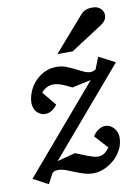

<svg xmlns="http://www.w3.org/2000/svg" viewBox="-101 -790 637 874"><g transform="rotate(-10 217.0 -353.0)"><path d="M110.8 -70.8 194.8 -92.8Q205.1 -88.9 218.3 -83.3Q231.4 -77.6 245.4 -72.3Q259.3 -66.9 272.5 -63Q285.6 -59.1 295.9 -59.1Q306.6 -59.1 314.7 -62.3Q322.8 -65.4 328.9 -70.3Q335 -75.2 339.8 -80.8Q344.7 -86.4 349.1 -91.8L293.9 -152.8Q298.8 -161.6 305.7 -168.7Q312.5 -175.8 320.1 -180.7Q327.6 -185.5 335.4 -188.2Q343.3 -190.9 350.1 -190.9Q363.8 -190.9 374.3 -185.3Q384.8 -179.7 392.1 -170.9Q399.4 -162.1 403.3 -150.9Q407.2 -139.6 407.2 -128.9Q407.2 -98.6 393.8 -72.8Q380.4 -46.9 359.1 -28.1Q337.9 -9.3 312.3 1.5Q286.6 12.2 262.2 12.2Q239.3 12.2 218.5 5.6Q197.8 -1 178.5 -9Q159.2 -17.1 140.6 -23.9Q122.1 -30.8 104 -30.8Q100.1 -30.8 92.5 -29.3Q85 -27.8 78.1 -21L53.2 25.9L-16.1 -11.2L323.2 -408.2L234.9 -389.2Q214.4 -400.4 192.4 -409.2Q170.4 -418 149.9 -418Q143.6 -418 135.7 -416Q127.9 -414.1 120.6 -410.4Q113.3 -406.7 106.7 -401.4Q100.1 -396 96.2 -389.2L148.9 -325.2Q147 -322.3 142.1 -316.7Q137.2 -311 130.1 -305.4Q123 -299.8 113.8 -295.9Q104.5 -292 94.2 -292Q80.1 -292 69.6 -297.6Q59.1 -303.2 52.2 -312Q45.4 -320.8 42.2 -331.3Q39.1 -341.8 39.1 -351.1Q39.1 -374 48.6 -399.2Q58.1 -424.3 76.4 -445.6Q94.7 -466.8 120.8 -480.5Q147 -494.1 180.2 -494.1Q202.6 -494.1 223.4 -486.3Q244.1 -478.5 262.7 -469Q281.2 -459.5 298.1 -451.7Q314.9 -443.8 330.1 -443.8Q333 -443.8 338.4 -445.1Q343.8 -446.3 353 -451.2L375 -506.8L450.2 -467.8ZM438.5 -689Q438.5 -674.8 432.1 -665.3Q425.8 -655.8 414.6 -647.9L264.6 -550.8H194.3L330.6 -707Q335.4 -712.9 340.8 -717.3Q346.2 -721.7 352.8 -725.1Q359.4 -728.5 367.9 -730.2Q376.5 -731.9 387.7 -731.9Q400.9 -731.9 410.4 -728Q419.9 -724.1 426 -718Q432.1 -711.9 435.3 -704.1Q438.5 -696.3 438.5 -689Z"/></g></svg>

Font: Charis SIL Afr
Style: Italic
Weight: 400
Italic angle: -11°
Foundry: SIL International
Version: Version 5.000